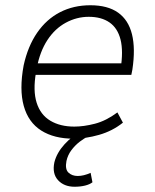

<svg xmlns="http://www.w3.org/2000/svg" viewBox="-20 -520 590 731"><path d="M260 8Q186 8 137 -23Q88 -54 70.5 -116.5Q53 -179 70 -271Q86 -344 121.5 -395.5Q157 -447 208.5 -473.5Q260 -500 324 -500Q390 -500 429.5 -472Q469 -444 482.5 -389.5Q496 -335 484 -255L480 -235H98L106 -279H464L439 -256Q450 -325 439 -369Q428 -413 397 -434.5Q366 -456 318 -456Q272 -456 230.5 -433.5Q189 -411 160.5 -367.5Q132 -324 120 -261L117 -244Q105 -175 119.5 -129Q134 -83 171.5 -60.5Q209 -38 263 -38Q299 -38 341.5 -49Q384 -60 427 -92L448 -53Q408 -21 357 -6.5Q306 8 260 8ZM264 191Q224 191 201 166Q178 141 187 98Q196 62 225.5 29.5Q255 -3 299 -27L315 0Q301 6 283.5 19.5Q266 33 252 51.5Q238 70 233 93Q227 124 240.5 137Q254 150 276 150Q287 150 299.5 147Q312 144 325 138L332 174Q322 182 304 186.5Q286 191 264 191Z"/></svg>

Font: Nunito Sans 7pt SemiCondensed ExtraLight
Style: Italic
Weight: 250
Width: 4
Italic angle: -9°
Designer: Vernon Adams
Foundry: Vernon Adams
Version: Version 3.101;gftools[0.9.27]